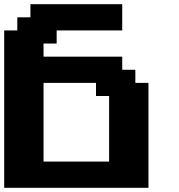

<svg xmlns="http://www.w3.org/2000/svg" viewBox="-20 -895 852 915"><path d="M0 0H687.5V-500H625V-562.5H562.5V-625H187.5V-687.5H250V-750H562.5V-875H125V-812.5H62.5V-750H0ZM500 -125H187.5V-500H437.5V-437.5H500Z"/></svg>

Font: Faithful 32x
Style: Semibold
Weight: 400
Foundry: Faithful Resource Pack
Version: Version 1.0; January 27, 2023